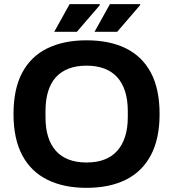

<svg xmlns="http://www.w3.org/2000/svg" viewBox="-20 -892 833 924"><path d="M396 12Q287 12 208 -27Q129 -66 87 -145Q45 -224 45 -343Q45 -464 87 -542.5Q129 -621 208 -659.5Q287 -698 396 -698Q507 -698 585.5 -659.5Q664 -621 706 -542.5Q748 -464 748 -343Q748 -224 706 -145Q664 -66 585.5 -27Q507 12 396 12ZM396 -110Q445 -110 482 -124Q519 -138 544 -166Q569 -194 582 -234.5Q595 -275 595 -327V-358Q595 -411 582 -452Q569 -493 544 -520.5Q519 -548 482 -562Q445 -576 396 -576Q348 -576 311 -562Q274 -548 249 -520.5Q224 -493 211.5 -452Q199 -411 199 -358V-327Q199 -275 211.5 -234.5Q224 -194 249 -166Q274 -138 311 -124Q348 -110 396 -110ZM435 -739 509 -872H654L655 -868L544 -739ZM241 -739 315 -872H459L461 -868L350 -739Z"/></svg>

Font: Archivo SemiBold
Style: Bold
Weight: 700
Version: Version 2.001